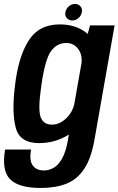

<svg xmlns="http://www.w3.org/2000/svg" viewBox="-54 -724 602 976"><path d="M153.5 231.5Q40 231.5 -3.2 186.5Q-46.5 141.5 -28 36H104Q94 92.5 112.8 117.5Q131.5 142.5 169.5 142.5Q195 142.5 218.8 129Q242.5 115.5 261.5 82.2Q280.5 49 291 -10.5L296 -40Q227.5 3.5 144.5 3.5Q46.5 3.5 26 -74.8Q5.5 -153 21.5 -282.5Q37.5 -430.5 90 -515.2Q142.5 -600 249.5 -600Q332 -600 386.5 -556Q389 -554 392 -551.5L403.5 -595H528.5L426 -12.5Q409.5 81 374 134.5Q338.5 188 283.5 209.8Q228.5 231.5 153.5 231.5ZM360.5 -404Q364.5 -445 345 -473Q322.5 -505.5 282 -505.5Q236 -505.5 205.8 -464.8Q175.5 -424 156.5 -292Q138 -167 152.5 -128.8Q167 -90.5 209 -90.5Q249.5 -90.5 283 -123Q312.5 -151 323 -191.5ZM313.5 -620Q296 -620 285.5 -632.2Q275 -644.5 278.5 -662Q281.5 -679.5 295.8 -691.8Q310 -704 327.5 -704Q344.5 -704 355 -691.8Q365.5 -679.5 362 -662Q359 -644.5 344.8 -632.2Q330.5 -620 313.5 -620Z"/></svg>

Font: Anybody SemiBold
Style: Italic
Weight: 600
Italic angle: -10°
Designer: Tyler Finck
Foundry: Etcetera Type Company
Version: Version 1.010; ttfautohint (v1.8.3) -l 8 -r 50 -G 200 -x 14 